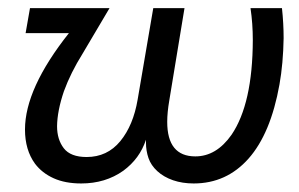

<svg xmlns="http://www.w3.org/2000/svg" viewBox="-20 -430 719 461"><path d="M445 10.5Q418 10.5 395.5 2.8Q373 -5 357.8 -19Q342.5 -33 336.5 -50.5Q330.5 -68 330.5 -87V-94.5Q315.5 -49 276 -20Q233 10.5 175 10.5Q136.5 10.5 108.8 -2Q81 -14.5 64 -37Q40 -70 40 -119Q40 -217.5 145.5 -350.5H41.5L52 -410.5H243L178.5 -301.5Q149.5 -255 133.5 -211Q117.5 -164 117 -127Q117 -95 133.2 -74Q149.5 -53 188 -53Q237.5 -53 268.8 -91Q300 -129 310.5 -191L348 -410.5H423L386.5 -189Q381.5 -160 381.5 -137.5Q381.5 -54.5 449 -54.5Q499.5 -54.5 536 -106.5Q586.5 -181 587 -333.5Q587 -373.5 581.5 -410.5H657Q661 -373.5 661 -338.5Q660 -277.5 651 -227Q630 -109.5 577 -49.5Q524 10.5 445 10.5Z"/></svg>

Font: Lucymar Sans
Style: Italic
Weight: 400
Italic angle: -10°
Foundry: The League of Moveable Type (original font) / Main changes by Cristiano Sobral with portions from Mirco Monsees
Version: Version 2.00;August 30, 2020;FontCreator 13.0.0.2681 64-bit